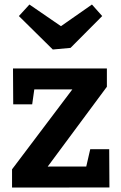

<svg xmlns="http://www.w3.org/2000/svg" viewBox="-20 -841 544 861"><path d="M469.7 -172 470.7 -0.3 34 0V-81.7L324.7 -467L343.3 -440H100L138 -469.7L124.3 -373H39.3L38.3 -534H459.3V-452L166 -56.3L161.3 -94L394 -94.3L358 -56L384.7 -172ZM392.3 -820.7 438.3 -769 296.3 -626.3 216.7 -619 64.7 -769 112 -820.7 303.3 -689.3 206.3 -690.7Z"/></svg>

Font: Bitter Thin
Style: Regular
Weight: 100
Designer: Sol Matas, and Bitter project Authors
Foundry: Sol Matas
Version: Version 2.002